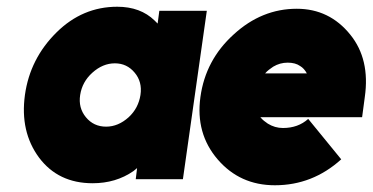

<svg xmlns="http://www.w3.org/2000/svg" viewBox="-20 -532 1106 570"><path d="M453 -500 448 -462Q446 -464 443.5 -466.5Q441 -469 439 -471Q397 -512 328 -512Q225 -512 148 -436Q69 -358 54 -250Q39 -141 96 -64Q153 12 255 12Q324 12 376 -24Q379 -26 381.5 -28.5Q384 -31 387 -33L383 0H523L594 -500ZM321 -344Q357 -344 380 -316Q391 -303 395.5 -286.5Q400 -270 397 -250Q394 -231 385.5 -214.5Q377 -198 362 -184Q331 -156 295 -156Q258 -156 235 -184Q212 -212 218 -250Q224 -289 254 -316Q285 -344 321 -344ZM1055 -184 1063 -244Q1079 -356 1020 -429Q958 -506 861 -506Q757 -506 674 -430Q590 -354 575 -244Q560 -136 626 -59Q692 18 796 18Q908 18 993 -59L895 -179Q865 -152 820 -152Q796 -152 775 -165Q769 -169 763.5 -173.5Q758 -178 753 -184ZM834 -346Q857 -346 871 -336Q883 -329 891 -314H767Q772 -320 778.5 -325Q785 -330 791 -334Q811 -346 834 -346Z"/></svg>

Font: Unageo
Style: Black-Italic
Weight: 900
Designer: Richard Sepsi
Foundry: Richard Sepsi
Version: Version 2.000